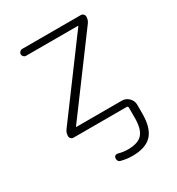

<svg xmlns="http://www.w3.org/2000/svg" viewBox="-179 -632 897 974"><g transform="rotate(-30 270.0 -145.0)"><path d="M90 -56 402 -477Q402 -478 402.5 -478Q403 -478 403 -479Q403 -480 402 -480H98Q90 -480 84 -486Q78 -492 78 -500Q78 -508 84 -514Q90 -520 98 -520H442Q450 -520 456 -514Q462 -508 462 -500Q462 -479 450 -464L138 -43Q138 -42 137.5 -42Q137 -42 137 -41Q137 -40 138 -40H405Q428 -40 445 -23Q462 -6 462 17V68Q462 153 426 191.5Q390 230 312 230Q278 230 245 221Q237 219 233 211Q229 203 231 195Q236 177 257 183Q281 190 309 190Q368 190 393 162Q418 134 418 68V9Q418 0 410 0H98Q90 0 84 -6Q78 -12 78 -20Q78 -41 90 -56Z"/></g></svg>

Font: Rounded Mplus 1c Light
Style: Regular
Weight: 300
Version: Version 1.059.20150529